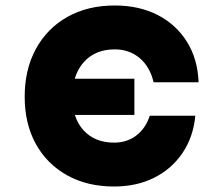

<svg xmlns="http://www.w3.org/2000/svg" viewBox="-20 -660 790 700"><path d="M231 -241V-373H470V-241ZM396 20Q298 20 224.5 -21Q151 -62 110.5 -135.5Q70 -209 70 -307Q70 -407 111 -482Q152 -557 226 -598.5Q300 -640 398 -640Q488 -640 555.5 -605Q623 -570 662 -507Q701 -444 704 -360H540Q527 -416 489.5 -448Q452 -480 398 -480Q327 -480 285.5 -433.5Q244 -387 244 -307Q244 -229 285 -184.5Q326 -140 396 -140Q443 -140 477 -166Q511 -192 526 -238H692Q685 -161 645.5 -102.5Q606 -44 542 -12Q478 20 396 20Z"/></svg>

Font: Martian Mono SemiExpanded ExtraBold
Style: Regular
Weight: 800
Width: 6
Designer: Roman Shamin
Foundry: Evil Martians
Version: Version 1.000